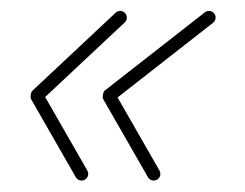

<svg xmlns="http://www.w3.org/2000/svg" viewBox="-20 -437 442 346"><path d="M349.2 -414.8C349.2 -414.8 349.2 -414.8 349.2 -414.8C289.1 -367.8 229 -320.9 168.9 -273.9C167.3 -272.7 166.1 -269.7 165.5 -266.6C164.9 -263.5 164.9 -260.2 165.9 -258.5C192.8 -211.6 219.7 -164.6 246.6 -117.7C249.9 -111.9 257.2 -109.9 262.9 -113.2C268.7 -116.5 270.7 -123.8 267.4 -129.6C267.4 -129.6 267.4 -129.6 267.4 -129.6C240.5 -176.5 213.6 -223.5 186.7 -270.4C185.7 -272.1 184.2 -267.7 183.3 -263.1C182.4 -258.5 182.1 -253.8 183.7 -255C243.8 -302 303.8 -348.9 363.9 -395.9C369.2 -400 370.1 -407.5 366 -412.7C361.9 -418 354.4 -418.9 349.2 -414.8ZM188.4 -414.1C188.4 -414.1 188.4 -414.1 188.4 -414.1C138.3 -367.1 88.2 -320.2 38.1 -273.2C36.8 -272.1 35.8 -269.1 35.4 -266.1C34.9 -263.1 35 -260 35.9 -258.5C62.8 -211.6 89.7 -164.6 116.6 -117.7C119.9 -111.9 127.2 -109.9 132.9 -113.2C138.7 -116.5 140.7 -123.8 137.4 -129.6C137.4 -129.6 137.4 -129.6 137.4 -129.6C110.5 -176.5 83.6 -223.5 56.7 -270.4C55.8 -271.9 54.6 -267.7 54 -263.3C53.3 -259 53.2 -254.5 54.5 -255.7C104.6 -302.7 154.7 -349.6 204.8 -396.6C209.6 -401.1 209.8 -408.7 205.3 -413.5C200.8 -418.4 193.2 -418.6 188.4 -414.1Z"/></svg>

Font: FRB American Cursive Guidelines Light
Style: Italic
Weight: 300
Italic angle: -25°
Version: Version 2.0;Modular Font Editor K font №1